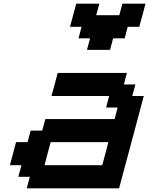

<svg xmlns="http://www.w3.org/2000/svg" viewBox="-20 -1020 808 1040"><path d="M125 0H625Q647.5 -83 692.1 -250Q736.8 -417 758.8 -500H696.3L713.4 -562.5H650.9L667.5 -625H292.5Q287.1 -604 275.9 -562.3Q264.6 -520.5 258.8 -500H571.3L554.7 -437.5H617.2L600.6 -375H225.6L208.5 -312.5H146L129.4 -250H66.9Q61.5 -229 50.3 -187.3Q39.1 -145.5 33.7 -125H96.2L79.1 -62.5H141.6ZM533.7 -125H221.2Q226.6 -145.5 237.5 -187.3Q248.5 -229 254.4 -250H566.9Q561.5 -229 550.5 -187.3Q539.6 -145.5 533.7 -125ZM451.2 -750H576.2L592.8 -812.5H655.3L671.9 -875H734.4Q740.2 -895.5 751.5 -937.3Q762.7 -979 768.1 -1000H643.1L626 -937.5H501L518.1 -1000H393.1Q387.2 -979 376 -937.3Q364.7 -895.5 359.4 -875H421.9L405.3 -812.5H467.8Z"/></svg>

Font: Faithful 32x
Style: Oblique
Weight: 400
Foundry: Faithful Resource Pack
Version: Version 1.0; January 27, 2023